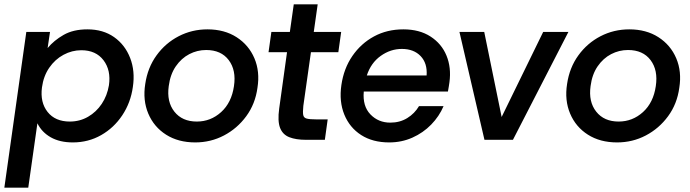

<svg xmlns="http://www.w3.org/2000/svg" viewBox="-36 -643 3174 883"><path d="M-16 220 85 -496H194L183 -422Q212 -457 256.5 -482.5Q301 -508 366 -508Q438 -508 488.5 -472.5Q539 -437 562.5 -376.5Q586 -316 575 -243Q565 -171 526.5 -113Q488 -55 429 -21.5Q370 12 299 12Q239 12 197.5 -11.5Q156 -35 136 -76L94 220ZM285 -84Q331 -84 369 -106Q407 -128 432 -165.5Q457 -203 465 -251Q475 -320 440 -366Q405 -412 338 -412Q295 -412 256 -391Q217 -370 190.5 -331.5Q164 -293 157 -241Q148 -172 183 -128Q218 -84 285 -84Z M862 12Q784 12 728 -23.5Q672 -59 646 -120.5Q620 -182 632 -257Q643 -332 684 -388.5Q725 -445 786 -476.5Q847 -508 918 -508Q996 -508 1052 -472Q1108 -436 1134 -375Q1160 -314 1148 -239Q1138 -165 1096.5 -108.5Q1055 -52 994 -20Q933 12 862 12ZM869 -84Q933 -84 981 -127.5Q1029 -171 1040 -247Q1051 -320 1016 -366.5Q981 -413 912 -413Q871 -413 834.5 -394Q798 -375 772.5 -338Q747 -301 740 -247Q730 -175 766 -129.5Q802 -84 869 -84Z M1371 0Q1325 0 1294.5 -12Q1264 -24 1252 -55Q1240 -86 1248 -144L1284 -403H1199L1212 -496H1297L1315 -623H1425L1407 -496H1533L1520 -403H1394L1359 -156Q1356 -127 1358.5 -114Q1361 -101 1375 -97.5Q1389 -94 1417 -94H1471L1458 0Z M1754 12Q1678 12 1625 -22Q1572 -56 1547.5 -116Q1523 -176 1534 -252Q1545 -328 1584.5 -385.5Q1624 -443 1684 -475.5Q1744 -508 1819 -508Q1893 -508 1944 -475Q1995 -442 2017.5 -387Q2040 -332 2031 -265Q2030 -256 2028 -245Q2026 -234 2024 -222H1637Q1631 -155 1667.5 -117Q1704 -79 1759 -79Q1803 -79 1837 -100Q1871 -121 1891 -155H2004Q1984 -108 1947 -70Q1910 -32 1860.5 -10Q1811 12 1754 12ZM1812 -418Q1760 -418 1715 -386Q1670 -354 1651 -296H1926Q1930 -352 1898.5 -385Q1867 -418 1812 -418Z M2192 0 2077 -496H2191L2271 -105L2462 -496H2578L2323 0Z M2802 12Q2724 12 2668 -23.5Q2612 -59 2586 -120.5Q2560 -182 2572 -257Q2583 -332 2624 -388.5Q2665 -445 2726 -476.5Q2787 -508 2858 -508Q2936 -508 2992 -472Q3048 -436 3074 -375Q3100 -314 3088 -239Q3078 -165 3036.5 -108.5Q2995 -52 2934 -20Q2873 12 2802 12ZM2809 -84Q2873 -84 2921 -127.5Q2969 -171 2980 -247Q2991 -320 2956 -366.5Q2921 -413 2852 -413Q2811 -413 2774.5 -394Q2738 -375 2712.5 -338Q2687 -301 2680 -247Q2670 -175 2706 -129.5Q2742 -84 2809 -84Z"/></svg>

Font: Host Grotesk Medium
Style: Italic
Weight: 500
Italic angle: -8°
Designer: Doğukan Karapınar based on Poppins by Indian Type Foundry, Jonny Pinhorn
Foundry: Element Type
Version: Version 1.001; ttfautohint (v1.8.4.7-5d5b)